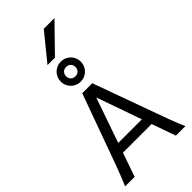

<svg xmlns="http://www.w3.org/2000/svg" viewBox="-371 -1338 1423 1423"><g transform="rotate(-45 340.5 -626.0)"><path d="M334.5 -617.7 211.4 -263.7H459ZM19.5 0Q25.9 -14.6 32.7 -30.8Q39.6 -46.9 47.6 -67.1Q55.7 -87.4 65.4 -113.3Q75.2 -139.2 87.9 -173.3L283.2 -712.9H388.2L583.5 -173.3Q595.7 -139.2 605.5 -113.3Q615.2 -87.4 623.5 -67.1Q631.8 -46.9 638.7 -30.8Q645.5 -14.6 651.9 0H551.8L485.4 -188H185.1L119.6 0ZM231.4 -886.2Q231.4 -908.2 239.5 -927.2Q247.6 -946.3 262 -960.7Q276.4 -975.1 295.4 -983.2Q314.5 -991.2 336.4 -991.2Q358.4 -991.2 377.4 -983.2Q396.5 -975.1 410.9 -960.7Q425.3 -946.3 433.3 -927.2Q441.4 -908.2 441.4 -886.2Q441.4 -864.3 433.3 -845.2Q425.3 -826.2 410.9 -811.8Q396.5 -797.4 377.4 -789.3Q358.4 -781.2 336.4 -781.2Q314.5 -781.2 295.4 -789.3Q276.4 -797.4 262 -811.8Q247.6 -826.2 239.5 -845.2Q231.4 -864.3 231.4 -886.2ZM385.3 -886.2Q385.3 -908.2 371.8 -921.6Q358.4 -935.1 336.4 -935.1Q314.5 -935.1 301 -921.6Q287.6 -908.2 287.6 -886.2Q287.6 -864.3 301 -850.8Q314.5 -837.4 336.4 -837.4Q358.4 -837.4 371.8 -850.8Q385.3 -864.3 385.3 -886.2ZM531.7 -1252.4 326.7 -1042.5H248.5L419.4 -1252.4Z"/></g></svg>

Font: Andika Compact
Style: Regular
Weight: 400
Designer: Victor Gaultney, Annie Olsen, Julie Remington, Don Collingsworth, Eric Hays, Becca Hirsbrunner
Foundry: SIL International
Version: Version 5.000 ; LnSpcTght